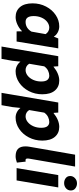

<svg xmlns="http://www.w3.org/2000/svg" viewBox="725 -1558 1031 2521"><g transform="rotate(90 1240.5 -297.5)"><path d="M24 -210Q24 -306 66 -386.5Q108 -467 177.5 -513.5Q247 -560 326 -560Q367 -560 403.5 -541Q440 -522 460 -490H462L485 -547H615L525 0H392L391 -70H388Q350 -32 300 -9.5Q250 13 204 13Q122 13 73 -44.5Q24 -102 24 -210ZM395 -195 428 -381Q413 -404 390.5 -416.5Q368 -429 344 -429Q304 -429 268.5 -402.5Q233 -376 212 -329Q191 -282 191 -225Q191 -118 267 -118Q349 -118 395 -195Z M718 -547H850L854 -486H858Q902 -522 948 -541Q994 -560 1038 -560Q1120 -560 1169 -502.5Q1218 -445 1218 -337Q1218 -241 1176 -160.5Q1134 -80 1064.5 -33.5Q995 13 916 13Q878 13 845 -4Q812 -21 791 -49H789L778 56L753 198H591ZM1050 -323Q1050 -379 1029.5 -404Q1009 -429 974 -429Q942 -429 909 -413.5Q876 -398 851 -363L817 -165Q832 -141 853.5 -129.5Q875 -118 899 -118Q939 -118 973.5 -145Q1008 -172 1029 -219Q1050 -266 1050 -323Z M1326 -547H1458L1462 -486H1466Q1510 -522 1556 -541Q1602 -560 1646 -560Q1728 -560 1777 -502.5Q1826 -445 1826 -337Q1826 -241 1784 -160.5Q1742 -80 1672.5 -33.5Q1603 13 1524 13Q1486 13 1453 -4Q1420 -21 1399 -49H1397L1386 56L1361 198H1199ZM1658 -323Q1658 -379 1637.5 -404Q1617 -429 1582 -429Q1550 -429 1517 -413.5Q1484 -398 1459 -363L1425 -165Q1440 -141 1461.5 -129.5Q1483 -118 1507 -118Q1547 -118 1581.5 -145Q1616 -172 1637 -219Q1658 -266 1658 -323Z M1902 -116Q1902 -142 1907 -170L2011 -768H2167L2063 -164Q2061 -154 2061.5 -148.5Q2062 -143 2062 -138Q2062 -127 2068.5 -122Q2075 -117 2083 -117Q2092 -117 2102 -119L2115 -4Q2069 13 2032 13Q1966 13 1934 -19Q1902 -51 1902 -116Z M2279 -547H2441L2349 0H2187ZM2291 -704Q2291 -740 2319.5 -766.5Q2348 -793 2388 -793Q2424 -793 2452.5 -771.5Q2481 -750 2481 -712Q2481 -674 2453 -649Q2425 -624 2384 -624Q2347 -624 2319 -645Q2291 -666 2291 -704Z"/></g></svg>

Font: Nebula Sans Bold
Style: Regular
Weight: 700
Italic angle: -9°
Designer: Paul D. Hunt for Adobe (as Source Sans)
Foundry: Nebula Entertainment & Broadcasting LLC
Version: Version 1.010